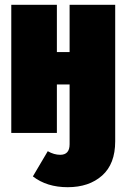

<svg xmlns="http://www.w3.org/2000/svg" viewBox="-20 -554 527 800"><path d="M460 -534V35Q460 129 405.5 177.5Q351 226 262 226Q175 226 117 181L179 76Q205 91 231 91Q270 91 270 47V-202H217V0H27V-534H217V-337H270V-534Z"/></svg>

Font: Fira Sans Extra Condensed Black
Style: Regular
Weight: 900
Width: 1
Designer: Carrois Corporate & Edenspiekermann AG
Foundry: Carrois Corporate GbR & Edenspiekermann AG
Version: Version 4.203